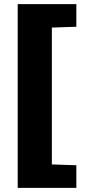

<svg xmlns="http://www.w3.org/2000/svg" viewBox="-20 -763 436 933"><path d="M66 150V-743H351V-633L232 -629V36L351 40V150Z"/></svg>

Font: Saira Thin ExtraBold
Style: Regular
Weight: 800
Version: Version 1.101